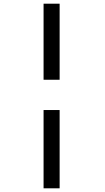

<svg xmlns="http://www.w3.org/2000/svg" viewBox="-20 -770 570 1040"><path d="M303 -750V-338H216V-750ZM303 -174V250H216V-174Z"/></svg>

Font: Panefresco 500wt
Style: Regular
Weight: 700
Foundry: Campivisivi & Chank Co
Version: Version 1.001